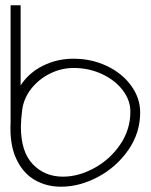

<svg xmlns="http://www.w3.org/2000/svg" viewBox="-20 -704 570 726"><path d="M510 -279Q510 -201 465 -136.5Q420 -72 350.5 -35Q281 2 211 2Q155 2 110.5 -24Q66 -50 41 -104.5Q16 -159 20 -241V-684H58V-381Q89 -429 142.5 -455.5Q196 -482 258 -482Q326 -482 384 -454.5Q442 -427 476 -380Q510 -333 510 -279ZM59 -225Q59 -130 104 -83Q149 -36 218 -36Q277 -36 336.5 -68.5Q396 -101 434.5 -157.5Q473 -214 473 -282Q473 -325 444 -363Q415 -401 365.5 -424Q316 -447 259 -447Q212 -447 169.5 -426Q127 -405 98.5 -369Q70 -333 64 -289Q59 -251 59 -225Z"/></svg>

Font: Vibes
Style: Regular
Weight: 400
Designer: AbdElmomen Kadhim
Version: Version 1.100